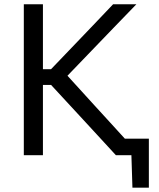

<svg xmlns="http://www.w3.org/2000/svg" viewBox="-20 -733 750 907"><path d="M605.6 153.6 600.3 -14.4 621.8 0H556.1V-77.8Q588.2 -77.8 619.9 -77.8Q651.6 -77.8 683.2 -77.8Q683.2 -48.9 683.2 -18.8Q683.2 11.2 683.2 40.1Q683.2 68.4 683.2 97Q683.2 125.5 683.2 153.6ZM527.3 0Q479.8 -51.7 438.2 -96.9Q396.5 -142 356.8 -185.2L221.4 -331.7H172.6V-406H221L338.4 -528.5Q379.9 -571.7 420.4 -614.2Q460.8 -656.7 514.4 -713H624.4Q569.4 -656.3 517.2 -602.2Q465 -548.1 412.8 -493.8L280.9 -356.7L279.5 -396.4L426.2 -235.2Q460.6 -198.2 499.4 -155.2Q538.2 -112.2 575.5 -71.7Q612.8 -31.1 641.1 0ZM92.5 0Q92.5 -59.5 92.5 -114.6Q92.5 -169.7 92.5 -235.5V-474.7Q92.5 -541.9 92.5 -597.6Q92.5 -653.3 92.5 -713H182.8Q182.8 -653.3 182.8 -597.6Q182.8 -541.9 182.8 -474.7V-235.5Q182.8 -169.7 182.8 -114.6Q182.8 -59.5 182.8 0Z"/></svg>

Font: Commissioner Thin
Style: Regular
Weight: 100
Designer: Kostas Bartsokas
Foundry: Kostas Bartsokas
Version: Version 1.001;gftools[0.9.23]